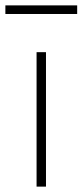

<svg xmlns="http://www.w3.org/2000/svg" viewBox="-57 -694 307 714"><path d="M79 -500H114V0H79ZM-37 -642V-674H230V-642Z"/></svg>

Font: Titillium Web
Style: Thin
Weight: 200
Version: Version 1.001;PS 57.000;hotconv 1.0.70;makeotf.lib2.5.55311